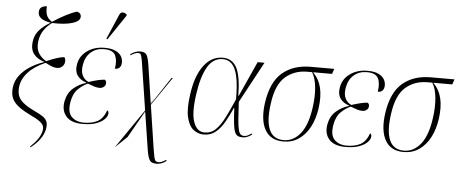

<svg xmlns="http://www.w3.org/2000/svg" viewBox="-61 -962 3277 1365"><g transform="rotate(5 1577.0 -279.5)"><path d="M193 208 189 203Q223 171 242.5 142.5Q262 114 269 83Q276 51 254.5 29.5Q233 8 185 -14Q127 -42 91 -68Q55 -94 40 -126.5Q25 -159 31 -207Q37 -255 67 -293.5Q97 -332 142 -360Q187 -388 236 -404L237 -406Q189 -420 162.5 -453Q136 -486 143 -541Q148 -588 178.5 -623.5Q209 -659 259 -687Q164 -702 168 -758Q169 -781 185 -791Q201 -801 222 -801Q219 -769 226.5 -742.5Q234 -716 267 -694Q317 -727 362 -750Q407 -773 439 -782Q469 -774 468 -747Q467 -716 413.5 -699.5Q360 -683 269 -686Q236 -663 212 -628Q188 -593 182 -547Q176 -496 195.5 -464Q215 -432 250 -412Q295 -431 324.5 -440.5Q354 -450 377 -452Q389 -434 384 -412Q380 -393 365 -382Q350 -371 334 -371Q315 -371 299 -376.5Q283 -382 248 -400Q169 -366 125 -317.5Q81 -269 75 -213Q71 -180 79.5 -153Q88 -126 117 -101.5Q146 -77 203 -50Q236 -35 258.5 -20Q281 -5 289.5 16Q298 37 291 72Q276 143 193 208Z M547 10Q466 10 430 -31Q394 -72 405 -137Q416 -197 455 -232Q494 -267 548 -283V-285Q504 -299 483 -330Q462 -361 471 -409Q481 -469 532.5 -506Q584 -543 657 -543Q708 -543 738 -527.5Q768 -512 779.5 -488Q791 -464 787 -438Q780 -401 742 -401Q752 -461 734.5 -497Q717 -533 653 -533Q598 -533 560.5 -500.5Q523 -468 513 -411Q504 -361 520 -331.5Q536 -302 563 -291Q601 -303 628.5 -309.5Q656 -316 678 -317Q684 -312 687 -305.5Q690 -299 688 -288Q686 -274 673.5 -265Q661 -256 646 -256Q627 -256 609 -261.5Q591 -267 560 -279Q525 -264 491.5 -231.5Q458 -199 448 -139Q435 -66 467 -33Q499 0 555 0Q613 0 652.5 -21Q692 -42 714 -102Q727 -94 723 -74Q720 -56 700 -36.5Q680 -17 642.5 -3.5Q605 10 547 10ZM671 -605 663 -608 738 -783Q747 -805 763 -804.5Q779 -804 792 -792L791 -783Z M790 155 982 -124 928 -473Q922 -506 917 -516.5Q912 -527 897 -527Q888 -527 875.5 -522.5Q863 -518 844 -506L841 -513Q877 -539 912 -539Q946 -539 957.5 -519Q969 -499 977 -447L1017 -180L1042 -221L1018 -178V-173L1149 -371H1158L1019 -168L1066 141Q1072 180 1076.5 200Q1081 220 1088 227Q1095 234 1108 234Q1118 234 1131.5 229Q1145 224 1162 212L1165 220Q1133 246 1094 246Q1059 246 1046 225.5Q1033 205 1025 153L983 -117L874 75Z M1412 10Q1371 10 1338 -15.5Q1305 -41 1290.5 -101.5Q1276 -162 1291 -265Q1309 -399 1364 -472.5Q1419 -546 1500 -546Q1567 -546 1599 -487Q1631 -428 1633 -286H1636L1749 -536H1798L1640 -243Q1644 -163 1648 -116Q1652 -69 1658 -45Q1664 -21 1674 -13Q1684 -5 1700 -5Q1713 -5 1727 -12.5Q1741 -20 1751 -27L1755 -20Q1742 -10 1725 -2Q1708 6 1689 6Q1668 6 1654 -1Q1640 -8 1632 -29Q1624 -50 1619.5 -90.5Q1615 -131 1612 -197H1609Q1585 -142 1558 -94.5Q1531 -47 1495.5 -18.5Q1460 10 1412 10ZM1416 -5Q1463 -5 1496 -37.5Q1529 -70 1557.5 -127Q1586 -184 1619 -259Q1619 -365 1605 -425.5Q1591 -486 1564.5 -511Q1538 -536 1501 -536Q1431 -536 1391 -465.5Q1351 -395 1334 -272Q1314 -136 1338 -70.5Q1362 -5 1416 -5Z M1980 10Q1888 10 1848.5 -59.5Q1809 -129 1826 -252Q1847 -402 1925.5 -469Q2004 -536 2127 -536H2296L2283 -499H2148Q2192 -454 2206.5 -392.5Q2221 -331 2209 -245Q2198 -169 2167.5 -112Q2137 -55 2089.5 -22.5Q2042 10 1980 10ZM1981 0Q2051 0 2100.5 -62Q2150 -124 2167 -250Q2178 -326 2172 -391.5Q2166 -457 2141 -499H2107Q2014 -499 1950 -443Q1886 -387 1868 -253Q1850 -129 1878 -64.5Q1906 0 1981 0Z M2423 10Q2342 10 2306 -31Q2270 -72 2281 -137Q2292 -197 2331 -232Q2370 -267 2424 -283V-285Q2380 -299 2359 -330Q2338 -361 2347 -409Q2357 -469 2408.5 -506Q2460 -543 2533 -543Q2584 -543 2614 -527.5Q2644 -512 2655.5 -488Q2667 -464 2663 -438Q2656 -401 2618 -401Q2628 -461 2610.5 -497Q2593 -533 2529 -533Q2474 -533 2436.5 -500.5Q2399 -468 2389 -411Q2380 -361 2396 -331.5Q2412 -302 2439 -291Q2477 -303 2504.5 -309.5Q2532 -316 2554 -317Q2560 -312 2563 -305.5Q2566 -299 2564 -288Q2562 -274 2549.5 -265Q2537 -256 2522 -256Q2503 -256 2485 -261.5Q2467 -267 2436 -279Q2401 -264 2367.5 -231.5Q2334 -199 2324 -139Q2311 -66 2343 -33Q2375 0 2431 0Q2489 0 2528.5 -21Q2568 -42 2590 -102Q2603 -94 2599 -74Q2596 -56 2576 -36.5Q2556 -17 2518.5 -3.5Q2481 10 2423 10Z M2838 10Q2746 10 2706.5 -59.5Q2667 -129 2684 -252Q2705 -402 2783.5 -469Q2862 -536 2985 -536H3154L3141 -499H3006Q3050 -454 3064.5 -392.5Q3079 -331 3067 -245Q3056 -169 3025.5 -112Q2995 -55 2947.5 -22.5Q2900 10 2838 10ZM2839 0Q2909 0 2958.5 -62Q3008 -124 3025 -250Q3036 -326 3030 -391.5Q3024 -457 2999 -499H2965Q2872 -499 2808 -443Q2744 -387 2726 -253Q2708 -129 2736 -64.5Q2764 0 2839 0Z"/></g></svg>

Font: Noto Serif Display SemiCondensed ExtraLight
Style: Italic
Weight: 200
Width: 4
Italic angle: -12°
Designer: Monotype Design Team
Foundry: Monotype Imaging Inc.
Version: Version 2.009